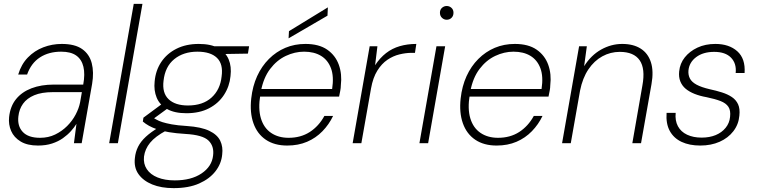

<svg xmlns="http://www.w3.org/2000/svg" viewBox="-20 -740 3913 992"><path d="M176 12Q121 12 86.5 -9Q52 -30 37.5 -63.5Q23 -97 27 -135Q33 -191 63 -228Q93 -265 143 -284Q193 -303 258 -303H410Q420 -357 411 -395Q402 -433 374 -453Q346 -473 296 -473Q232 -473 186.5 -443.5Q141 -414 120 -355H74Q90 -408 124 -443Q158 -478 203.5 -495.5Q249 -513 299 -513Q367 -513 404.5 -486.5Q442 -460 454 -413.5Q466 -367 456 -307L402 0H362L375 -100Q364 -82 346.5 -62.5Q329 -43 305 -26Q281 -9 249 1.5Q217 12 176 12ZM187 -28Q230 -28 265 -45Q300 -62 327 -89Q354 -116 371 -148.5Q388 -181 394 -212L403 -264H254Q195 -264 157 -248Q119 -232 99 -204Q79 -176 75 -139Q69 -89 97.5 -58.5Q126 -28 187 -28Z M544 0 671 -720H716L589 0Z M877 232Q813 232 766.5 213Q720 194 695.5 159.5Q671 125 677 76Q680 45 693.5 18Q707 -9 733.5 -33.5Q760 -58 802 -83L838 -65Q782 -35 755.5 -2.5Q729 30 724 69Q720 106 738.5 134Q757 162 794.5 177Q832 192 883 192Q968 192 1021.5 156Q1075 120 1081 63Q1087 15 1057 -14Q1027 -43 938 -48Q889 -51 853.5 -57Q818 -63 793 -71.5Q768 -80 750 -90Q732 -100 718 -112L721 -132L821 -206L860 -190L756 -114L760 -138Q773 -131 786.5 -123Q800 -115 819 -109Q838 -103 867.5 -97.5Q897 -92 945 -89Q1020 -84 1061.5 -64Q1103 -44 1118 -12.5Q1133 19 1128 58Q1124 105 1093.5 144.5Q1063 184 1009 208Q955 232 877 232ZM943 -155Q882 -155 843.5 -176.5Q805 -198 789.5 -235.5Q774 -273 779 -319Q784 -376 813 -419.5Q842 -463 891.5 -488Q941 -513 1007 -513Q1070 -513 1108 -491.5Q1146 -470 1161.5 -433Q1177 -396 1171 -347Q1166 -294 1137.5 -250Q1109 -206 1060 -180.5Q1011 -155 943 -155ZM951 -195Q1028 -195 1073 -236Q1118 -277 1125 -345Q1134 -409 1101 -441Q1068 -473 1000 -473Q928 -473 880.5 -434.5Q833 -396 825 -323Q817 -260 851 -227.5Q885 -195 951 -195ZM1085 -460 1075 -501H1267L1261 -463Z M1464 12Q1398 12 1353.5 -18Q1309 -48 1289.5 -103Q1270 -158 1278 -231Q1285 -295 1308.5 -346.5Q1332 -398 1369.5 -435.5Q1407 -473 1454.5 -493Q1502 -513 1558 -513Q1628 -513 1670.5 -483.5Q1713 -454 1730.5 -405.5Q1748 -357 1741 -299Q1741 -286 1738 -271Q1735 -256 1732 -241H1311L1318 -280H1696Q1706 -345 1690 -387.5Q1674 -430 1638.5 -451.5Q1603 -473 1551 -473Q1503 -473 1456.5 -451Q1410 -429 1375.5 -383.5Q1341 -338 1328 -268L1325 -250Q1313 -178 1328 -128.5Q1343 -79 1380.5 -53.5Q1418 -28 1471 -28Q1534 -28 1580.5 -58Q1627 -88 1656 -141H1701Q1680 -97 1646 -62Q1612 -27 1566.5 -7.5Q1521 12 1464 12ZM1471 -542 1473 -579 1674 -702 1672 -659Z M1802 0 1890 -501H1930L1918 -403Q1943 -441 1974.5 -465.5Q2006 -490 2045.5 -501.5Q2085 -513 2131 -513L2124 -467H2107Q2077 -467 2044 -459Q2011 -451 1981.5 -431Q1952 -411 1929.5 -375Q1907 -339 1897 -283L1847 0Z M2147 0 2235 -501H2280L2192 0ZM2288 -638Q2274 -638 2263.5 -648Q2253 -658 2253 -674Q2253 -690 2263.5 -699.5Q2274 -709 2288 -709Q2302 -709 2312.5 -699.5Q2323 -690 2323 -674Q2323 -658 2313 -648Q2303 -638 2288 -638Z M2546 12Q2480 12 2435.5 -18Q2391 -48 2371.5 -103Q2352 -158 2360 -231Q2367 -295 2390.5 -346.5Q2414 -398 2451.5 -435.5Q2489 -473 2536.5 -493Q2584 -513 2640 -513Q2710 -513 2752.5 -483.5Q2795 -454 2812.5 -405.5Q2830 -357 2823 -299Q2823 -286 2820 -271Q2817 -256 2814 -241H2393L2400 -280H2778Q2788 -345 2772 -387.5Q2756 -430 2720.5 -451.5Q2685 -473 2633 -473Q2585 -473 2538.5 -451Q2492 -429 2457.5 -383.5Q2423 -338 2410 -268L2407 -250Q2395 -178 2410 -128.5Q2425 -79 2462.5 -53.5Q2500 -28 2553 -28Q2616 -28 2662.5 -58Q2709 -88 2738 -141H2783Q2762 -97 2728 -62Q2694 -27 2648.5 -7.5Q2603 12 2546 12Z M2884 0 2972 -501H3012L2998 -398Q3034 -455 3086 -484Q3138 -513 3195 -513Q3252 -513 3290 -489Q3328 -465 3343 -418.5Q3358 -372 3346 -305L3292 0H3247L3299 -298Q3315 -385 3285 -428.5Q3255 -472 3182 -472Q3134 -472 3092 -449Q3050 -426 3020 -381.5Q2990 -337 2977 -272L2929 0Z M3598 12Q3542 12 3501.5 -7Q3461 -26 3440.5 -63.5Q3420 -101 3424 -157H3471Q3467 -117 3482.5 -88Q3498 -59 3530 -44Q3562 -29 3605 -29Q3646 -29 3677.5 -42Q3709 -55 3729 -79.5Q3749 -104 3752 -136Q3756 -169 3743.5 -188Q3731 -207 3702.5 -218Q3674 -229 3630 -238Q3596 -244 3568.5 -255Q3541 -266 3522.5 -281.5Q3504 -297 3495 -319.5Q3486 -342 3489 -371Q3493 -412 3518 -443.5Q3543 -475 3583.5 -494Q3624 -513 3676 -513Q3747 -513 3789.5 -475Q3832 -437 3827 -363H3781Q3786 -412 3757 -442Q3728 -472 3670 -472Q3613 -472 3577 -445Q3541 -418 3537 -376Q3535 -353 3544.5 -334.5Q3554 -316 3579 -302.5Q3604 -289 3647 -279Q3680 -272 3710 -262.5Q3740 -253 3761.5 -238.5Q3783 -224 3793.5 -201Q3804 -178 3800 -142Q3796 -97 3769 -62Q3742 -27 3698 -7.5Q3654 12 3598 12Z"/></svg>

Font: DM Sans 18pt ExtraLight
Style: Italic
Weight: 250
Italic angle: -10°
Designer: Colophon Foundry, Jonny Pinhorn
Foundry: Colophon Foundry
Version: Version 4.004;gftools[0.9.30]